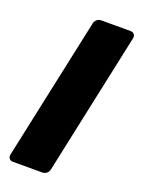

<svg xmlns="http://www.w3.org/2000/svg" viewBox="-135 -762 606 824"><g transform="rotate(20 168.0 -350.0)"><path d="M31.8 0Q21.1 0 15.2 -7.2Q9.3 -14.5 11.3 -25.1L150.4 -674.9Q152.4 -685.5 160.9 -692.8Q169.5 -700 180.1 -700H314.7Q325.4 -700 331.3 -692.8Q337.2 -685.5 335.2 -674.9L196.5 -25.1Q194.5 -14.5 185.9 -7.2Q177.4 0 166.7 0Z"/></g></svg>

Font: Rubik Light
Style: Italic
Weight: 300
Italic angle: -12°
Designer: Hubert and Fischer
Foundry: Hubert and Fischer
Version: Version 2.300;gftools[0.9.30]